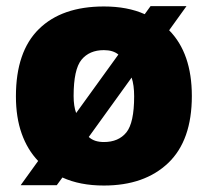

<svg xmlns="http://www.w3.org/2000/svg" viewBox="-20 -578 659 609"><path d="M516.5 -482Q588.5 -409 588.5 -273.5Q588.5 -132.5 513.5 -61Q438.5 10.5 309.5 10.5Q233.5 10.5 178 -15L160 9.5H45.5L101 -67.5Q67 -103 48.8 -154.2Q30.5 -205.5 30.5 -272.5Q30.5 -414.5 103.5 -486Q176.5 -557.5 309.5 -557.5Q384.5 -557.5 439 -533L457.5 -558.5H571.5ZM309.5 -419Q263.5 -419 238.5 -388.5Q213.5 -358 213.5 -273.5Q213.5 -241.5 221.5 -219.5L355.5 -405Q338.5 -419 309.5 -419ZM309.5 -127.5Q356 -127.5 380.8 -158Q405.5 -188.5 405.5 -272.5Q405.5 -308 397.5 -332L261.5 -143.5Q271 -135 283 -131.2Q295 -127.5 309.5 -127.5Z"/></svg>

Font: Encode Sans XBd
Style: Regular
Weight: 800
Designer: Multiple Designers
Foundry: Impallari Type
Version: Version 3.002; ttfautohint (v1.8.3) -l 8 -r 50 -G 200 -x 14 